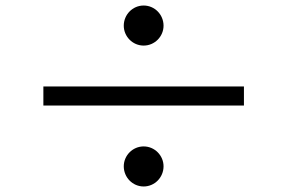

<svg xmlns="http://www.w3.org/2000/svg" viewBox="-20 -723 1040 695"><path d="M428 -630C428 -591 460 -558 500 -558C540 -558 572 -591 572 -630C572 -670 540 -703 500 -703C460 -703 428 -670 428 -630ZM137 -410V-341H863V-410ZM428 -121C428 -81 460 -48 500 -48C540 -48 572 -81 572 -121C572 -160 540 -193 500 -193C460 -193 428 -160 428 -121Z"/></svg>

Font: Noto Sans Japanese Regular
Style: Regular
Weight: 400
Designer: Ryoko NISHIZUKA (kana & ideographs); Paul D. Hunt (Latin, Greek & Cyrillic); Wenlong ZHANG (bopomofo); Sandoll Communica
Foundry: Adobe Systems Incorporated
Version: Version 1.000;PS 1;hotconv 1.0.78;makeotf.lib2.5.61930